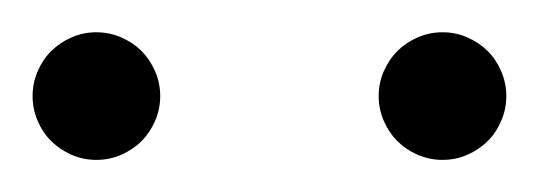

<svg xmlns="http://www.w3.org/2000/svg" viewBox="-27 -695 334 119"><path d="M247.3 -595.9Q255.5 -595.9 262.7 -599.1Q270 -602.3 275.2 -607.5Q280.5 -612.7 283.6 -620Q286.8 -627.3 286.8 -635.5Q286.8 -643.6 283.6 -650.9Q280.5 -658.2 275.2 -663.4Q270 -668.6 262.7 -671.8Q255.5 -675 247.3 -675Q239.1 -675 231.8 -671.8Q224.5 -668.6 219.3 -663.4Q214.1 -658.2 210.9 -650.9Q207.7 -643.6 207.7 -635.5Q207.7 -627.3 210.9 -620Q214.1 -612.7 219.3 -607.5Q224.5 -602.3 231.8 -599.1Q239.1 -595.9 247.3 -595.9ZM32.7 -595.9Q40.9 -595.9 48.2 -599.1Q55.5 -602.3 60.7 -607.5Q65.9 -612.7 69.1 -620Q72.3 -627.3 72.3 -635.5Q72.3 -643.6 69.1 -650.9Q65.9 -658.2 60.7 -663.4Q55.5 -668.6 48.2 -671.8Q40.9 -675 32.7 -675Q24.5 -675 17.3 -671.8Q10 -668.6 4.8 -663.4Q-0.5 -658.2 -3.6 -650.9Q-6.8 -643.6 -6.8 -635.5Q-6.8 -627.3 -3.6 -620Q-0.5 -612.7 4.8 -607.5Q10 -602.3 17.3 -599.1Q24.5 -595.9 32.7 -595.9Z"/></svg>

Font: Spartan MB
Style: Regular
Weight: 212
Designer: Matt Bailey, Mirko Velimirovic
Foundry: Matt Bailey
Version: Version 1.005